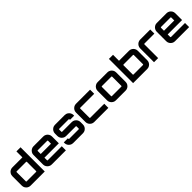

<svg xmlns="http://www.w3.org/2000/svg" viewBox="469 -2544 4318 4318"><g transform="rotate(-45 2628.5 -385.0)"><path d="M160.9 0Q122.4 0 91.4 -18.8Q60.3 -37.7 41.6 -69Q23 -100.4 23 -137.5V-442.5Q23 -479.9 41.6 -511Q60.1 -542.2 91.3 -561.1Q122.4 -580 160.9 -580H481.7V-770H612.6V0H160.9ZM167.1 -130.9H469.6Q474.5 -130.9 478.1 -134.5Q481.7 -138.1 481.7 -143.1V-436.9Q481.7 -441.9 478.1 -445.5Q474.5 -449.1 469.6 -449.1H167.1Q162.1 -449.1 158.5 -445.5Q154.9 -441.9 154.9 -436.9V-143.1Q154.9 -138.1 158.5 -134.5Q162.1 -130.9 167.1 -130.9Z M833.5 0Q796.1 0 765 -18.9Q733.8 -37.8 714.9 -69Q696 -100.1 696 -137.5V-442.5Q696 -479.9 714.9 -511Q733.8 -542.2 765 -561.1Q796.1 -580 833.5 -580H1147.1Q1185.5 -580 1216.6 -561.2Q1247.6 -542.3 1266.3 -511Q1284.9 -479.6 1284.9 -442.5V-224.2H826.9V-143.1Q826.9 -138.1 830.5 -134.5Q834.1 -130.9 839.1 -130.9H1284.9V0H833.5ZM826.9 -342H1153.7V-436.9Q1153.7 -441.9 1150.1 -445.5Q1146.5 -449.1 1141.6 -449.1H839.1Q834.1 -449.1 830.5 -445.5Q826.9 -441.9 826.9 -436.9Z M1515.5 0Q1478.1 0 1447 -18.9Q1415.8 -37.8 1396.9 -69Q1378 -100.1 1378 -137.5V-160H1508.9V-143.1Q1508.9 -138.1 1512.5 -134.5Q1516.1 -130.9 1521.1 -130.9H1823.6Q1828.5 -130.9 1832.1 -134.5Q1835.7 -138.1 1835.7 -143.1V-212.1Q1835.7 -217 1832.1 -220.6Q1828.5 -224.2 1823.6 -224.2H1515.5Q1478.1 -224.2 1447 -243.1Q1415.8 -262 1396.9 -293.2Q1378 -324.3 1378 -361.7V-442.5Q1378 -479.9 1396.9 -511Q1415.8 -542.2 1447 -561.1Q1478.1 -580 1515.5 -580H1829.1Q1867.6 -580 1898.7 -561.1Q1929.8 -542.2 1948.7 -511Q1967.6 -479.9 1967.6 -442.5V-420H1835.7V-436.9Q1835.7 -441.9 1832.1 -445.5Q1828.5 -449.1 1823.6 -449.1H1521.1Q1516.1 -449.1 1512.5 -445.5Q1508.9 -441.9 1508.9 -436.9V-367.9Q1508.9 -363 1512.5 -359.4Q1516.1 -355.8 1521.1 -355.8H1829.1Q1867.6 -355.8 1898.7 -336.9Q1929.8 -318 1948.7 -286.8Q1967.6 -255.7 1967.6 -218.3V-137.5Q1967.6 -100.1 1948.7 -69Q1929.8 -37.8 1898.7 -18.9Q1867.6 0 1829.1 0H1515.5Z M2184.5 0Q2147.1 0 2116 -18.9Q2084.8 -37.8 2065.9 -69Q2047 -100.1 2047 -137.5V-442.5Q2047 -479.9 2065.9 -511Q2084.8 -542.2 2116 -561.1Q2147.1 -580 2184.5 -580H2634.6V-449.1H2190.1Q2185.1 -449.1 2181.5 -445.5Q2177.9 -441.9 2177.9 -436.9V-143.1Q2177.9 -138.1 2181.5 -134.5Q2185.1 -130.9 2190.1 -130.9H2635.9V0H2184.5Z M2872.5 0Q2835.1 0 2804 -18.9Q2772.8 -37.8 2753.9 -69Q2735 -100.1 2735 -137.5V-442.5Q2735 -479.9 2753.9 -511Q2772.8 -542.2 2804 -561.1Q2835.1 -580 2872.5 -580H3186.1Q3224.5 -580 3255.6 -561.2Q3286.6 -542.3 3305.3 -511Q3323.9 -479.6 3323.9 -442.5V-137.5Q3323.9 -100.1 3305.4 -69Q3286.8 -37.8 3255.7 -18.9Q3224.6 0 3186.1 0H2872.5ZM2878.1 -130.9H3180.6Q3185.5 -130.9 3189.1 -134.5Q3192.7 -138.1 3192.7 -143.1V-436.9Q3192.7 -441.9 3189.1 -445.5Q3185.5 -449.1 3180.6 -449.1H2878.1Q2873.1 -449.1 2869.5 -445.5Q2865.9 -441.9 2865.9 -436.9V-143.1Q2865.9 -138.1 2869.5 -134.5Q2873.1 -130.9 2878.1 -130.9Z M3423 0V-770H3553.9V-580H3874.4Q3912 -580 3943.4 -561.1Q3974.8 -542.2 3993.4 -511Q4011.9 -479.9 4011.9 -442.5V-137.5Q4011.9 -100.1 3993.4 -69Q3974.8 -37.8 3943.4 -18.9Q3912 0 3874.4 0ZM3566.4 -130.9H3868.9Q3873.8 -130.9 3877.4 -134.5Q3881 -138.1 3881 -143.1V-436.9Q3881 -441.9 3877.4 -445.5Q3873.8 -449.1 3868.9 -449.1H3566.4Q3561.4 -449.1 3557.7 -445.5Q3553.9 -441.9 3553.9 -436.9V-143.1Q3553.9 -138.1 3557.7 -134.5Q3561.4 -130.9 3566.4 -130.9Z M4088 0V-442.5Q4088 -479.9 4106.9 -511Q4125.8 -542.2 4157.2 -561.1Q4188.6 -580 4226.2 -580H4548.1V-449.1H4231.1Q4226.1 -449.1 4222.5 -445.5Q4218.9 -441.9 4218.9 -436.9V0Z M4753.5 0Q4716.1 0 4685 -18.9Q4653.8 -37.8 4634.9 -69Q4616 -100.1 4616 -137.5V-442.5Q4616 -479.9 4634.9 -511Q4653.8 -542.2 4685 -561.1Q4716.1 -580 4753.5 -580H5067.1Q5105.5 -580 5136.6 -561.2Q5167.6 -542.3 5186.3 -511Q5204.9 -479.6 5204.9 -442.5V-224.2H4746.9V-143.1Q4746.9 -138.1 4750.5 -134.5Q4754.1 -130.9 4759.1 -130.9H5204.9V0H4753.5ZM4746.9 -342H5073.7V-436.9Q5073.7 -441.9 5070.1 -445.5Q5066.5 -449.1 5061.6 -449.1H4759.1Q4754.1 -449.1 4750.5 -445.5Q4746.9 -441.9 4746.9 -436.9Z"/></g></svg>

Font: Orbitron
Style: Regular
Weight: 400
Designer: Matt McInerney
Foundry: The League of Moveable Type
Version: Version 2.001